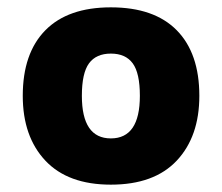

<svg xmlns="http://www.w3.org/2000/svg" viewBox="-20 -489 605 523"><path d="M282 14Q165 14 103.5 -51.5Q42 -117 42 -228Q42 -344 103.5 -406.5Q165 -469 282 -469Q400 -469 461.5 -406.5Q523 -344 523 -228Q523 -117 461.5 -51.5Q400 14 282 14ZM282 -112Q361 -112 361 -228Q361 -290 341.5 -316.5Q322 -343 282 -343Q242 -343 222.5 -316.5Q203 -290 203 -228Q203 -112 282 -112Z"/></svg>

Font: Noto Sans Thai UI ExtBd
Style: Regular
Weight: 800
Designer: Monotype Design Team
Foundry: Monotype Imaging Inc.
Version: Version 2.000